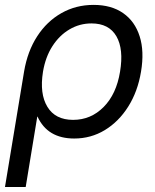

<svg xmlns="http://www.w3.org/2000/svg" viewBox="-35 -545 620 769"><path d="M-15.1 204.1 61.5 -258.8Q75.2 -339.8 114 -399.7Q152.8 -459.5 210.9 -492.4Q269 -525.4 339.8 -525.4Q411.1 -525.4 458.3 -492.4Q505.4 -459.5 524.4 -399.4Q543.5 -339.4 529.8 -257.8Q516.6 -178.2 478.5 -117.9Q440.4 -57.6 384.8 -23.9Q329.1 9.8 262.2 9.8Q155.3 9.8 115.2 -78.1H114.3L67.9 204.1ZM257.8 -64.9Q329.1 -64.9 380.1 -116.5Q431.2 -168 445.8 -257.8Q460.9 -348.1 431.2 -399.7Q401.4 -451.2 331.5 -451.2Q283.7 -451.2 243.2 -427.2Q202.6 -403.3 174.8 -359.9Q147 -316.4 137.2 -257.8Q123 -169.4 154.8 -117.2Q186.5 -64.9 257.8 -64.9Z"/></svg>

Font: Inter Display
Style: Italic
Weight: 400
Italic angle: -9.39999°
Designer: Rasmus Andersson
Foundry: rsms
Version: Version 4.000;git-a52131595